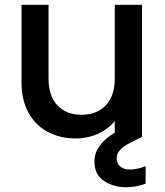

<svg xmlns="http://www.w3.org/2000/svg" viewBox="-20 -571 689 803"><path d="M589 124V197Q551 212 508 212Q454 212 414.5 185.5Q375 159 375 104Q375 35 460 -16V-65Q433 -31 389.5 -11.5Q346 8 297 8Q232 8 180.5 -19Q129 -46 99.5 -99Q70 -152 70 -227V-551H183V-244Q183 -170 220 -130.5Q257 -91 321 -91Q385 -91 422.5 -130.5Q460 -170 460 -244V-551H574V0H573L574 1L525 26Q494 42 481 57.5Q468 73 468 92Q468 113 483 125.5Q498 138 523 138Q553 138 589 124Z"/></svg>

Font: Poppins-tnum Medium
Style: Regular
Weight: 500
Designer: Ninad Kale (Devanagari), Jonny Pinhorn (Latin)
Foundry: Indian Type Foundry
Version: Version 4.004